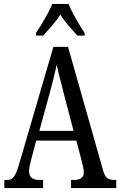

<svg xmlns="http://www.w3.org/2000/svg" viewBox="-20 -951 608 971"><path d="M162 -784V-771H199C227 -804 261 -838 285 -877C309 -838 343 -804 371 -771H408V-784C383 -822 344 -886 327 -931H244C227 -886 187 -822 162 -784ZM2 0H198V-41H177C141 -41 127 -59 127 -86C127 -104 134 -129 138 -145L163 -240H366L393 -138C398 -118 404 -93 404 -80C404 -56 389 -41 357 -41H339V0H568V-41H560C527 -41 512 -51 502 -87L324 -714H250L76 -119C57 -55 44 -41 15 -41H2ZM179 -289 234 -490C247 -539 259 -587 267 -624C274 -587 287 -540 302 -480L352 -289Z"/></svg>

Font: Noto Serif Ethiopic XCn
Style: Regular
Weight: 400
Width: 2
Designer: Monotype Design Team
Foundry: Monotype Imaging Inc.
Version: Version 2.102